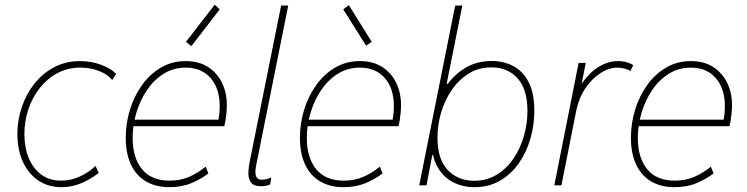

<svg xmlns="http://www.w3.org/2000/svg" viewBox="-20 -775 3125 803"><path d="M237.3 7.8Q181.6 7.8 140.1 -20.3Q98.6 -48.3 75.7 -98.4Q52.7 -148.4 52.7 -214.4Q52.7 -272.9 71.3 -327.6Q89.8 -382.3 124.3 -425.5Q158.7 -468.8 207 -494.1Q255.4 -519.5 314.5 -519.5Q360.8 -519.5 402.1 -504.4Q443.4 -489.3 465.8 -465.8L449.2 -440.4Q431.2 -463.4 395 -477.8Q358.9 -492.2 316.4 -492.2Q263.2 -492.2 220 -469Q176.8 -445.8 145.8 -406.2Q114.7 -366.7 98.4 -316.9Q82 -267.1 82 -213.9Q82 -158.2 100.1 -114.3Q118.2 -70.3 152.6 -44.9Q187 -19.5 235.4 -19.5Q277.3 -19.5 315.7 -37.6Q354 -55.7 379.4 -81.1L393.1 -51.8Q357.9 -24.9 319.1 -8.5Q280.3 7.8 237.3 7.8Z M688.5 7.8Q631.8 7.8 590.8 -16.1Q549.8 -40 527.8 -86.4Q505.9 -132.8 505.9 -199.2Q505.9 -258.3 523.2 -315.2Q540.5 -372.1 573.2 -418.2Q606 -464.4 652.3 -491.9Q698.7 -519.5 756.8 -519.5Q811.5 -519.5 849.9 -494.9Q888.2 -470.2 908.4 -428.7Q928.7 -387.2 928.7 -335.4Q928.7 -319.3 927 -301.8Q925.3 -284.2 922.9 -269.8Q920.4 -255.4 918 -247.1H531.2L537.1 -274.4H893.6Q896.5 -289.6 897.7 -303.7Q898.9 -317.9 898.9 -330.1Q898.9 -405.3 860.6 -448.7Q822.3 -492.2 756.8 -492.2Q705.1 -492.2 664.1 -466.3Q623 -440.4 594.2 -397.5Q565.4 -354.5 550 -302.5Q534.7 -250.5 534.7 -198.2Q534.7 -115.7 573.7 -67.6Q612.8 -19.5 689.5 -19.5Q734.9 -19.5 771.5 -35.6Q808.1 -51.8 840.3 -78.1L851.6 -49.8Q823.7 -27.8 782.5 -10Q741.2 7.8 688.5 7.8ZM780.3 -582 757.8 -600.1 877.9 -755.4 898.9 -735.8Z M1072.3 3.9Q1040.5 3.9 1029.3 -12.2Q1018.1 -28.3 1018.8 -50.8Q1019.5 -73.2 1022.9 -91.8L1155.8 -752H1185.5L1051.3 -83Q1039.1 -23.4 1073.7 -23.4Q1083.5 -23.4 1095.5 -26.1Q1107.4 -28.8 1114.7 -33.2L1109.9 -3.9Q1102.5 0.5 1091.8 2.2Q1081.1 3.9 1072.3 3.9Z M1417 7.8Q1360.4 7.8 1319.3 -16.1Q1278.3 -40 1256.3 -86.4Q1234.4 -132.8 1234.4 -199.2Q1234.4 -258.3 1251.7 -315.2Q1269 -372.1 1301.8 -418.2Q1334.5 -464.4 1380.9 -491.9Q1427.2 -519.5 1485.4 -519.5Q1540 -519.5 1578.4 -494.9Q1616.7 -470.2 1637 -428.7Q1657.2 -387.2 1657.2 -335.4Q1657.2 -319.3 1655.5 -301.8Q1653.8 -284.2 1651.4 -269.8Q1648.9 -255.4 1646.5 -247.1H1259.8L1265.6 -274.4H1622.1Q1625 -289.6 1626.2 -303.7Q1627.4 -317.9 1627.4 -330.1Q1627.4 -405.3 1589.1 -448.7Q1550.8 -492.2 1485.4 -492.2Q1433.6 -492.2 1392.6 -466.3Q1351.6 -440.4 1322.8 -397.5Q1293.9 -354.5 1278.6 -302.5Q1263.2 -250.5 1263.2 -198.2Q1263.2 -115.7 1302.2 -67.6Q1341.3 -19.5 1418 -19.5Q1463.4 -19.5 1500 -35.6Q1536.6 -51.8 1568.8 -78.1L1580.1 -49.8Q1552.2 -27.8 1511 -10Q1469.7 7.8 1417 7.8ZM1511.2 -584 1415.5 -735.8 1439 -753.4 1534.7 -600.1Z M1733.4 0 1883.8 -752H1913.6L1848.1 -424.8H1863.3L1832 -372.1L1793.9 -179.7L1804.7 -127H1788.1L1763.7 0ZM1964.8 7.8Q1915.5 7.8 1874.3 -13.2Q1833 -34.2 1808.1 -80.1Q1783.2 -126 1783.2 -200.7Q1783.2 -260.3 1800 -317.1Q1816.9 -374 1849.6 -419.9Q1882.3 -465.8 1929.4 -492.9Q1976.6 -520 2036.6 -520Q2085.9 -520 2126.5 -498.8Q2167 -477.5 2190.9 -431.6Q2214.8 -385.7 2214.8 -311Q2214.8 -251.5 2198.2 -194.6Q2181.6 -137.7 2149.7 -92Q2117.7 -46.4 2071 -19.3Q2024.4 7.8 1964.8 7.8ZM1963.4 -19Q2016.1 -19 2057.6 -44.4Q2099.1 -69.8 2127.7 -112.1Q2156.2 -154.3 2171.1 -206.1Q2186 -257.8 2186 -310.5Q2186 -401.4 2144.8 -447.3Q2103.5 -493.2 2035.6 -493.2Q1982.4 -493.2 1940.7 -467.5Q1898.9 -441.9 1869.6 -399.2Q1840.3 -356.4 1825 -304.7Q1809.6 -252.9 1809.6 -200.2Q1809.6 -108.9 1852.5 -64Q1895.5 -19 1963.4 -19Z M2298.3 0 2399.9 -511.7H2429.7L2413.1 -426.8H2420.4L2397.9 -397.5Q2416 -434.1 2442.4 -461.7Q2468.8 -489.3 2500 -504.4Q2531.2 -519.5 2564 -519.5Q2585.9 -519.5 2604.2 -513.7Q2622.6 -507.8 2628.4 -502L2615.7 -477.5Q2609.9 -483.4 2593.8 -487.8Q2577.6 -492.2 2563 -492.2Q2527.3 -492.2 2491.5 -469.2Q2455.6 -446.3 2428.2 -405.8Q2400.9 -365.2 2390.1 -312.5L2328.1 0Z M2801.3 7.8Q2744.6 7.8 2703.6 -16.1Q2662.6 -40 2640.6 -86.4Q2618.7 -132.8 2618.7 -199.2Q2618.7 -258.3 2636 -315.2Q2653.3 -372.1 2686 -418.2Q2718.8 -464.4 2765.1 -491.9Q2811.5 -519.5 2869.6 -519.5Q2924.3 -519.5 2962.6 -494.9Q3001 -470.2 3021.2 -428.7Q3041.5 -387.2 3041.5 -335.4Q3041.5 -319.3 3039.8 -301.8Q3038.1 -284.2 3035.6 -269.8Q3033.2 -255.4 3030.8 -247.1H2644L2649.9 -274.4H3006.3Q3009.3 -289.6 3010.5 -303.7Q3011.7 -317.9 3011.7 -330.1Q3011.7 -405.3 2973.4 -448.7Q2935.1 -492.2 2869.6 -492.2Q2817.9 -492.2 2776.9 -466.3Q2735.8 -440.4 2707 -397.5Q2678.2 -354.5 2662.8 -302.5Q2647.5 -250.5 2647.5 -198.2Q2647.5 -115.7 2686.5 -67.6Q2725.6 -19.5 2802.2 -19.5Q2847.7 -19.5 2884.3 -35.6Q2920.9 -51.8 2953.1 -78.1L2964.4 -49.8Q2936.5 -27.8 2895.3 -10Q2854 7.8 2801.3 7.8Z"/></svg>

Font: Reddit Sans ExtraLight
Style: Italic
Weight: 250
Italic angle: -11.25°
Designer: Stephen Hutchings
Version: Version 1.013